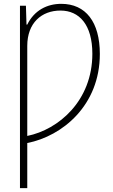

<svg xmlns="http://www.w3.org/2000/svg" viewBox="-20 -744 589 1000"><path d="M299 -724C226 -724 159 -691 122 -616H118L115 -714H84V236H122V1C305 -35 500 -195 500 -463C500 -629 427 -724 299 -724ZM295 -689C393 -689 461 -615 461 -464C461 -219 285 -69 122 -36V-505C122 -624 196 -689 295 -689Z"/></svg>

Font: Noto Sans Condensed ExtraLight
Style: Regular
Weight: 200
Width: 3
Designer: Monotype Design Team
Foundry: Monotype Imaging Inc.
Version: Version 2.013